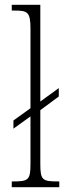

<svg xmlns="http://www.w3.org/2000/svg" viewBox="-20 -780 272 800"><path d="M29 0H227V-24H221C156 -24 148 -30 148 -98V-321L225 -378V-413L148 -357V-760H29V-736H41C95 -736 107 -730 107 -660V-329L36 -278V-244L107 -295V-98C107 -30 99 -24 33 -24H29Z"/></svg>

Font: Noto Serif Armenian ExtraCondensed ExtraLight
Style: Regular
Weight: 200
Width: 2
Designer: Monotype Design Team
Foundry: Monotype Imaging Inc.
Version: Version 2.008